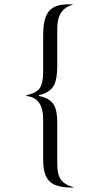

<svg xmlns="http://www.w3.org/2000/svg" viewBox="-20 -702 453 872"><path d="M313 148C257 132 240 104 240 40V-146C240 -182 235 -209 224 -227C211 -247 189 -260 157 -266V-270C190 -277 213 -292 226 -316C235 -335 240 -363 240 -402V-572C240 -632 263 -668 310 -680V-682C206 -687 176 -648 176 -537V-376C176 -342 171 -318 162 -304C151 -287 131 -276 100 -270V-266C151 -261 176 -226 176 -160V20C176 120 210 150 313 150Z"/></svg>

Font: GFS Decker
Style: Normal
Weight: 400
Foundry: George D. Matthiopoulos
Version: Version 1.000